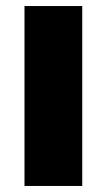

<svg xmlns="http://www.w3.org/2000/svg" viewBox="-20 -615 353 635"><path d="M61 0V-595H252V0Z"/></svg>

Font: Encode Sans SC Condensed Thin ExtraBold
Style: Regular
Weight: 800
Version: Version 3.002